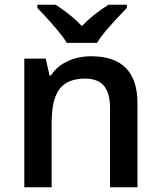

<svg xmlns="http://www.w3.org/2000/svg" viewBox="-20 -786 675 806"><path d="M557.1 -352.1V0H441.9V-332Q441.9 -395 416.5 -425.5Q391.1 -456.1 336.9 -456.1Q264.2 -456.1 230.5 -413.1Q196.8 -370.1 196.8 -269V0H82V-540H171.9L188 -469.2H193.8Q218.3 -507.3 262.9 -528.6Q307.6 -549.8 362.8 -549.8Q557.1 -549.8 557.1 -352.1ZM435.1 -766.1H512.7V-752.9Q457 -695.3 425.8 -658.7Q400.9 -628.9 387.7 -606H260.7Q230 -655.8 136.7 -752.9V-766.1H213.9Q281.2 -722.2 323.7 -676.8Q371.1 -725.6 435.1 -766.1Z"/></svg>

Font: Open Sans
Style: SemiBold
Weight: 600
Foundry: Ascender Corporation
Version: Version 1.10